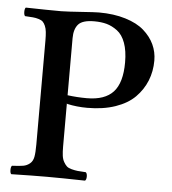

<svg xmlns="http://www.w3.org/2000/svg" viewBox="-49 -697 665 744"><g transform="rotate(5 283.5 -325.0)"><path d="M212.9 -543.9V-321.8Q249.5 -316.9 288.1 -316.9Q357.9 -316.9 390.9 -352.8Q423.8 -388.7 423.8 -467.8Q423.8 -512.7 412.6 -543.5Q401.4 -574.2 381.1 -589.4Q360.8 -604.5 339.6 -610.4Q318.4 -616.2 291 -616.2Q245.6 -616.2 229.2 -597.7Q212.9 -579.1 212.9 -543.9ZM22 2Q17.6 -2.4 17.6 -14.4Q17.6 -26.4 22 -30.8Q51.8 -32.2 65.7 -34.7Q79.6 -37.1 91.1 -46.4Q102.5 -55.7 105.7 -72.8Q108.9 -89.8 108.9 -121.1V-524.9Q108.9 -545.4 107.4 -558.8Q106 -572.3 101.6 -582.3Q97.2 -592.3 91.8 -597.7Q86.4 -603 75.2 -606.4Q64 -609.9 52.7 -610.8Q41.5 -611.8 22 -612.8Q17.6 -617.2 17.6 -629.4Q17.6 -641.6 22 -646Q107.9 -644 160.2 -644V0Q104 0 22 2ZM160.2 0V-644Q187 -644.5 238.8 -648.2Q290.5 -651.9 306.2 -651.9Q364.3 -651.9 409.7 -637.9Q455.1 -624 481.9 -600.3Q508.8 -576.7 522.5 -547.4Q536.1 -518.1 536.1 -484.9Q536.1 -442.9 521.5 -406.5Q506.8 -370.1 478.3 -341.3Q449.7 -312.5 402.1 -296.1Q354.5 -279.8 293 -279.8Q252 -279.8 214.8 -288.1L212.9 -290V-122.1Q212.9 -101.1 214.8 -86.7Q216.8 -72.3 222.7 -62.3Q228.5 -52.2 234.6 -46.6Q240.7 -41 253.4 -37.6Q266.1 -34.2 277.3 -33Q288.6 -31.7 309.1 -30.8Q314.5 -26.4 314.5 -14.4Q314.5 -2.4 309.1 2Q215.3 0 160.2 0Z"/></g></svg>

Font: Common Serif Medium
Style: Regular
Weight: 500
Designer: Philipp H. Poll, Khaled Hosny
Foundry: Stefan Peev, Context Ltd.
Version: Version 1.026